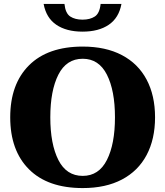

<svg xmlns="http://www.w3.org/2000/svg" viewBox="-20 -947 841 977"><path d="M202 -927H308Q313 -879 337.5 -863Q362 -847 400 -847Q438 -847 462.5 -863Q487 -879 492 -927H598Q585 -856 533.5 -821Q482 -786 400 -786Q318 -786 266.5 -821Q215 -856 202 -927ZM32 -350Q32 -519 127.5 -614.5Q223 -710 401 -710Q518 -710 600.5 -666.5Q683 -623 726 -542Q769 -461 769 -350Q769 -239 726 -158Q683 -77 600.5 -33.5Q518 10 401 10Q223 10 127.5 -85.5Q32 -181 32 -350ZM565 -350Q565 -486 524 -567Q483 -648 401 -648Q318 -648 277 -567Q236 -486 236 -350Q236 -214 277 -133Q318 -52 401 -52Q483 -52 524 -133Q565 -214 565 -350Z"/></svg>

Font: Trirong Black
Style: Regular
Weight: 900
Designer: Katatrad Team
Foundry: CadsonDemak
Version: Version 1.001